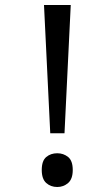

<svg xmlns="http://www.w3.org/2000/svg" viewBox="-20 -734 423 768"><path d="M181 -201 156 -714H263L238 -201ZM147 -54Q147 -91 165 -106Q183 -121 209 -121Q234 -121 252.5 -106Q271 -91 271 -54Q271 -18 252.5 -2Q234 14 209 14Q183 14 165 -2Q147 -18 147 -54Z"/></svg>

Font: malayalam15
Style: Book
Weight: 400
Designer: Jelle Bosma - Monotype Design Team
Foundry: Monotype Imaging Inc.
Version: Version 2.003